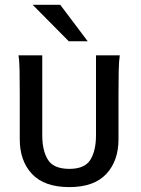

<svg xmlns="http://www.w3.org/2000/svg" viewBox="-20 -763 580 792"><path d="M266.1 8.8Q163.1 8.8 112.3 -45.2Q61.5 -99.1 61.5 -188.5V-375Q61.5 -429.2 60.8 -470.9Q60.1 -512.7 56.2 -534.7H154.3V-205.1Q154.3 -141.6 177.7 -104Q201.2 -66.4 266.1 -66.4Q329.6 -66.4 352.8 -104Q376 -141.6 376 -205.1V-534.7H474.1Q470.7 -512.7 469.7 -472.4Q468.8 -432.1 468.8 -375V-188.5Q468.8 -99.1 418.2 -45.2Q367.7 8.8 266.1 8.8ZM263.7 -592.8 114.7 -743.2H228.5L341.8 -592.8Z"/></svg>

Font: Harmattan SemiBold
Style: Regular
Weight: 600
Designer: George W. Nuss III and SIL International
Foundry: SIL International
Version: Version 4.000